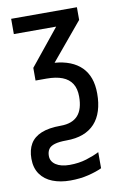

<svg xmlns="http://www.w3.org/2000/svg" viewBox="-88 -588 569 880"><g transform="rotate(-10 197.0 -148.5)"><path d="M167 240Q121 240 85 226Q49 212 28.5 183Q8 154 8 111Q8 70 24.5 42Q41 14 76 -0.5Q111 -15 167 -15Q194 -15 214 -22.5Q234 -30 247 -44.5Q260 -59 266.5 -81Q273 -103 273 -132Q273 -169 258 -192.5Q243 -216 213.5 -227.5Q184 -239 140 -239H89V-298L225 -466H28V-537H334V-478L189 -304Q229 -301 260.5 -288.5Q292 -276 313.5 -254.5Q335 -233 346 -202.5Q357 -172 357 -131Q357 -87 346 -52Q335 -17 313 7Q291 31 258 43.5Q225 56 180 56Q147 56 126.5 62Q106 68 97.5 80.5Q89 93 89 112Q89 138 112.5 153.5Q136 169 176 169Q219 169 254.5 158Q290 147 315 134V209Q290 221 251.5 230.5Q213 240 167 240Z"/></g></svg>

Font: Noto Sans Display Condensed
Style: Regular
Weight: 400
Width: 3
Designer: Monotype Design Team
Foundry: Monotype Imaging Inc.
Version: Version 2.003